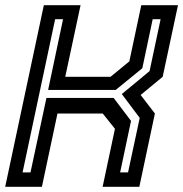

<svg xmlns="http://www.w3.org/2000/svg" viewBox="-32 -720 706 740"><path d="M-12 0 137 -700H278.5L219.5 -424H394L466.5 -483.5L512.5 -700H654L595 -424L510 -354L565 -282.5L505 0H363.5L411 -223.5L364 -282.5H189.5L129.5 0ZM55 -55.5H85.5L147 -342.5H406L473 -254L431 -55.5H461.5L506.5 -265.5L437.5 -357.5L544.5 -446L587 -646H556.5L516.5 -457L414 -373.5H153.5L211 -646H180.5Z"/></svg>

Font: Tourney Thin SemiBold
Style: Italic
Weight: 600
Italic angle: -12°
Version: Version 1.015